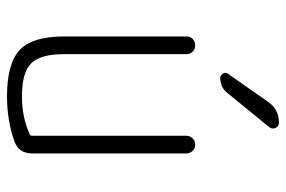

<svg xmlns="http://www.w3.org/2000/svg" viewBox="-152 -642 805 540"><g transform="rotate(90 250.0 -372.5)"><path d="M252 9.8Q159.2 9.8 121.1 -25.9Q83 -61.5 83 -150.4V-495.1Q83 -505.9 90.3 -512.7Q97.7 -519.5 107.9 -519.5Q118.2 -519.5 125.5 -512.7Q132.8 -505.9 132.8 -495.1V-150.4Q132.8 -84 158.7 -58.1Q184.6 -32.2 252 -32.2Q309.6 -32.2 357.4 -53.7Q362.3 -55.7 362.3 -60.5V-494.1Q362.3 -504.9 369.6 -512.2Q377 -519.5 387.2 -519.5Q397.5 -519.5 404.8 -512.2Q412.1 -504.9 412.1 -494.1V-61.5Q412.1 -24.4 379.9 -11.7Q320.3 9.8 252 9.8ZM324.2 -754.9H326.2Q335.9 -754.9 340.3 -745.6Q344.7 -736.3 337.9 -727.5L242.2 -610.4Q227.5 -590.8 200.2 -589.8Q192.4 -589.8 187.5 -597.7Q182.6 -605.5 188.5 -612.3L267.6 -725.6Q289.1 -754.9 324.2 -754.9Z"/></g></svg>

Font: Rounded-L Mgen+ 1mn light
Style: Regular
Weight: 200
Designer: [Source Han Sans]
Ryoko NISHIZUKA  (kana & ideographs); Paul D. Hunt (Latin, Greek & Cyrillic); Wenlong ZHANG  (bopomofo
Version: Version 1.059.20150602